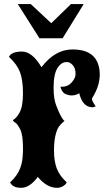

<svg xmlns="http://www.w3.org/2000/svg" viewBox="-20 -877 499 922"><path d="M81.5 24.9Q62 24.9 49.3 19Q32.7 10.7 28.8 -1.5Q62.5 -32.2 76.7 -68.8Q85.9 -92.8 88.6 -121.8Q91.3 -150.9 90.3 -177.5Q89.4 -204.1 86.9 -220.7Q83.5 -243.7 76.4 -257.1Q69.3 -270.5 64 -277.8Q57.6 -286.1 54 -287.6Q50.3 -289.1 41.5 -297.9Q41.5 -299.8 51.8 -307.6Q62 -315.4 73.2 -335Q90.3 -365.2 90.3 -429.2Q90.3 -493.2 75.7 -531.2Q61 -569.3 22.9 -604Q35.2 -629.4 85.4 -629.4Q134.8 -629.4 179.2 -554.2Q244.1 -639.6 328.1 -639.6Q430.2 -639.6 452.6 -564.5Q459 -544.9 459 -519Q459 -463.9 423.3 -407.2Q420.9 -402.3 422.1 -397.5Q423.3 -392.6 425.8 -388.2Q429.7 -380.9 433.6 -375.5Q437.5 -370.1 439.5 -366.2L426.3 -361.8Q386.2 -361.8 368.7 -404.3Q361.3 -421.4 361.3 -428.7V-429.2Q335.4 -415 313.2 -419.7Q291 -424.3 283.2 -433.6Q272.5 -447.3 270.5 -460.9Q272 -460.4 278.3 -460.4Q306.2 -460.4 324.5 -481.4Q342.8 -502.4 342.8 -520.5Q342.8 -538.1 339.1 -547.9Q335.4 -557.6 329.1 -564.5Q315.9 -579.1 301.3 -579.1Q286.6 -579.1 276.4 -572.3Q266.1 -565.4 256.8 -551.8Q237.3 -521.5 237.3 -455.6Q237.3 -403.8 249.3 -372.3Q261.2 -340.8 269 -326.2Q284.7 -296.9 290 -296.9L280.3 -288.1Q270 -278.8 262.7 -268.6Q253.4 -255.9 246.3 -226.8Q239.3 -197.8 239.3 -153.3Q239.3 -103.5 252.4 -68.4Q265.6 -33.2 300.3 -1.5Q296.9 8.3 283.4 16.6Q270 24.9 253.4 24.9Q205.1 24.9 161.6 -27.3Q122.6 24.9 81.5 24.9ZM169.4 -693.4 65.4 -857.4H127.9L226.1 -765.6L320.8 -857.4H381.8L280.8 -693.4Z"/></svg>

Font: Sancreek
Style: Regular
Weight: 400
Designer: Vernon Adams
Foundry: Vernon Adams
Version: Version 1.100; ttfautohint (v1.8.4.7-5d5b)